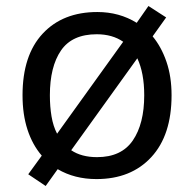

<svg xmlns="http://www.w3.org/2000/svg" viewBox="-20 -586 645 639"><path d="M551 -269Q551 -136 483.5 -63Q416 10 301 10Q228 10 172 -23L132 33L74 -6L119 -68Q88 -104 71.5 -154.5Q55 -205 55 -269Q55 -402 122 -474Q189 -546 304 -546Q377 -546 435 -510L474 -566L533 -528L488 -465Q517 -430 534 -380.5Q551 -331 551 -269ZM146 -269Q146 -231 151.5 -198.5Q157 -166 170 -141L390 -447Q354 -472 302 -472Q220 -472 183 -418Q146 -364 146 -269ZM460 -269Q460 -343 437 -392L217 -86Q251 -63 303 -63Q384 -63 422 -118.5Q460 -174 460 -269Z"/></svg>

Font: Noto Sans Siddham
Style: Regular
Weight: 400
Designer: Monotype Design Team
Foundry: Monotype Imaging Inc.
Version: Version 2.004; ttfautohint (v1.8.4.7-5d5b)